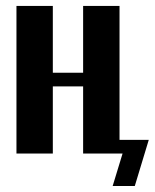

<svg xmlns="http://www.w3.org/2000/svg" viewBox="-20 -515 519 644"><path d="M35.2 -495.1H157.2V-271H258.8V-495.1H380.9V-45.9H479L432.1 108.9H357.9L391.1 0H258.8V-225.1H157.2V0H35.2Z"/></svg>

Font: Moniqa Black Paragraph
Style: Regular
Weight: 900
Designer: Rajesh Rajput
Foundry: Rajesh Rajput
Version: Version 1.000